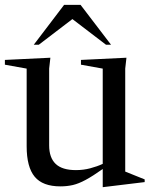

<svg xmlns="http://www.w3.org/2000/svg" viewBox="-24 -752 620 785"><path d="M177 -157.5Q177 -107.5 203.5 -82Q230 -56.5 286.5 -56.5Q317 -56.5 345.2 -64Q373.5 -71.5 396 -82V-471.5L307 -487.5V-507L493 -516L488 -471.5V-50.5L567.5 -18.5V-7.5L398.5 13H396V-61Q355 -32 326.2 -16.5Q297.5 -1 273.8 4.5Q250 10 223 10Q150.5 10 117.8 -29.5Q85 -69 85 -154V-471.5L-4 -487.5V-507L182 -516L177 -471.5ZM114 -569 238 -732H305.5L430 -569H409.5L272 -674L134.5 -569Z"/></svg>

Font: Newsreader 72pt
Style: Regular
Weight: 400
Designer: Hugues Gentile
Foundry: Production Type
Version: Version 1.003; ttfautohint (v1.8.3)